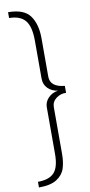

<svg xmlns="http://www.w3.org/2000/svg" viewBox="-112 -884 530 1135"><g transform="rotate(-10 153.0 -316.0)"><path d="M25 176Q92 176 122.5 143.5Q153 111 153 31V-249Q153 -281 176.5 -305Q200 -329 235 -334Q199 -339 175.5 -362Q152 -385 152 -422V-648Q152 -735 121 -771Q90 -807 25 -807V-842Q120 -842 156.5 -791.5Q193 -741 193 -656V-426Q193 -363 280 -355V-313Q248 -315 221 -295Q194 -275 194 -242V38Q194 88 182 125Q170 162 133 186Q96 210 25 210Z"/></g></svg>

Font: Exo ExtraLight
Style: Regular
Weight: 275
Designer: Natanael Gama
Foundry: Natanael Gama
Version: Version 1.500; ttfautohint (v1.6)